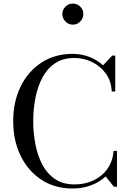

<svg xmlns="http://www.w3.org/2000/svg" viewBox="-20 -1068 756 1098"><path d="M395 10Q293.5 10 217 -40Q140.5 -90 98 -177Q55.5 -264 55.5 -375Q55.5 -486.5 98 -573.2Q140.5 -660 217 -710Q293.5 -760 395 -760Q445 -760 490.2 -742.8Q535.5 -725.5 569.5 -694.5L621.5 -750H639V-545H619Q616.5 -603.5 585.8 -646.5Q555 -689.5 507.2 -713Q459.5 -736.5 405 -736.5Q340 -736.5 294.8 -706Q249.5 -675.5 222.2 -623.8Q195 -572 182.5 -507.5Q170 -443 170 -375Q170 -307 182.5 -242.5Q195 -178 222.2 -126.2Q249.5 -74.5 294.8 -44Q340 -13.5 405 -13.5Q454.5 -13.5 494.8 -28.2Q535 -43 564.5 -69.2Q594 -95.5 610.5 -130.2Q627 -165 629 -205H649V0H631.5L584 -59Q550 -27 501.2 -8.5Q452.5 10 395 10ZM396.5 -927Q372 -927 354.2 -945Q336.5 -963 336.5 -987.5Q336.5 -1012.5 354.2 -1030Q372 -1047.5 396.5 -1047.5Q421.5 -1047.5 439 -1030Q456.5 -1012.5 456.5 -987.5Q456.5 -963 439 -945Q421.5 -927 396.5 -927Z"/></svg>

Font: Bodoni Moda SC
Style: Regular
Weight: 400
Designer: Owen Earl
Foundry: indestructible type
Version: Version 2.005